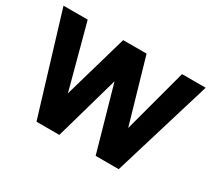

<svg xmlns="http://www.w3.org/2000/svg" viewBox="-133 -940 1303 1179"><g transform="rotate(30 518.5 -350.0)"><path d="M227 0 14.5 -700H186L307 -247.5L437.5 -700H603.5L734 -248L855 -700H1022.5L810 0H646.5L518 -454.5L389 0Z"/></g></svg>

Font: Geologica Cursive
Style: Bold
Weight: 700
Designer: Sindre Bremnes, Frode Helland
Foundry: Monokrom Skriftforlag AS
Version: Version 1.010;gftools[0.9.28]